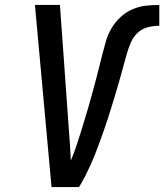

<svg xmlns="http://www.w3.org/2000/svg" viewBox="-20 -755 663 775"><path d="M188 0 121 -735H222L257 -245Q260 -211 262 -176.5Q264 -142 266 -107Q277 -133 286 -159.5Q295 -186 303.5 -213Q312 -240 320 -266.5Q328 -293 336 -320Q344 -347 351 -373.5Q358 -400 365.5 -427Q373 -454 379.5 -481Q386 -508 393 -535Q400 -562 407.5 -588.5Q415 -615 429.5 -640Q444 -665 466 -685.5Q488 -706 514.5 -717.5Q541 -729 568.5 -732Q596 -735 623 -735V-651Q600 -651 576.5 -645Q553 -639 535 -622Q517 -605 507.5 -582Q498 -559 491.5 -536.5Q485 -514 479 -491.5Q473 -469 466.5 -446Q460 -423 453.5 -400.5Q447 -378 440 -355.5Q433 -333 426 -310Q419 -287 411.5 -264.5Q404 -242 396 -219.5Q388 -197 380 -175Q372 -153 363 -130.5Q354 -108 344 -86Q334 -64 323 -42.5Q312 -21 299 0Z"/></svg>

Font: Iosevka SS04 Md Ex Obl
Style: Regular
Weight: 500
Width: 7
Italic angle: -9°
Monospace: yes
Designer: Belleve Invis
Foundry: Belleve Invis
Version: Version 19.0.0; ttfautohint (v1.8.4)